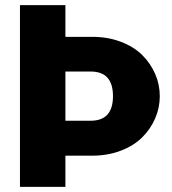

<svg xmlns="http://www.w3.org/2000/svg" viewBox="-20 -731 674 751"><path d="M235.8 0H58.1V-710.9H235.8V-586.9H340.8Q401.9 -586.9 452.6 -567.6Q503.4 -548.3 536.1 -515.9Q568.8 -483.4 586.9 -441.9Q605 -400.4 605 -355Q605 -309.6 586.9 -267.8Q568.8 -226.1 536.1 -193.6Q503.4 -161.1 452.6 -141.6Q401.9 -122.1 340.8 -122.1H235.8ZM235.8 -451.2V-258.8H335Q421.9 -258.8 421.9 -355Q421.9 -451.2 335 -451.2Z"/></svg>

Font: LT Superior Black
Style: Regular
Weight: 900
Designer: Daniel Lyons
Foundry: LyonsType
Version: Version 2.005